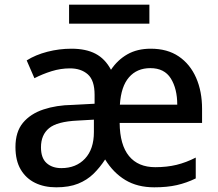

<svg xmlns="http://www.w3.org/2000/svg" viewBox="-20 -789 933 820"><path d="M220 11Q169 11 130 -8Q91 -27 68.5 -65Q46 -103 46 -161Q46 -226 78 -264.5Q110 -303 165.5 -321.5Q221 -340 290 -341L384 -346V-384Q384 -446 355 -471.5Q326 -497 279 -497Q239 -497 200.5 -485Q162 -473 127 -455L94 -531Q132 -555 182.5 -568Q233 -581 285 -581Q347 -581 388 -559.5Q429 -538 454 -491Q482 -533 524 -557Q566 -581 624 -581Q695 -581 743.5 -548Q792 -515 817.5 -457Q843 -399 843 -324V-264H491Q492 -170 531 -122.5Q570 -75 643 -75Q693 -75 734 -85Q775 -95 816 -116V-27Q777 -8 735.5 1.5Q694 11 639 11Q567 11 515.5 -20Q464 -51 429 -108Q407 -74 379.5 -47Q352 -20 313.5 -4.5Q275 11 220 11ZM242 -71Q305 -71 343 -111.5Q381 -152 381 -225V-278L311 -274Q224 -270 189.5 -241.5Q155 -213 155 -160Q155 -114 179 -92.5Q203 -71 242 -71ZM492 -342H737Q737 -410 709.5 -454Q682 -498 622 -498Q565 -498 531 -459Q497 -420 492 -342ZM275 -688V-769H618V-688Z"/></svg>

Font: Menbere
Style: Regular
Weight: 400
Designer: Aleme Tadesse
Foundry: Sorkin Type Co
Version: Version 1.000